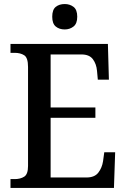

<svg xmlns="http://www.w3.org/2000/svg" viewBox="-20 -932 626 952"><path d="M32 0V-44H53Q81 -44 100 -56Q119 -68 119 -109V-600Q119 -646 100 -658Q81 -670 53 -670H32V-714H515L520 -537H465L461 -581Q458 -615 440.5 -638.5Q423 -662 384 -662H231V-399H453V-348H231V-52H409Q449 -52 467.5 -76Q486 -100 491 -133L497 -177H551L545 0ZM301 -786Q274 -786 256.5 -800.5Q239 -815 239 -849Q239 -884 256.5 -898Q274 -912 301 -912Q326 -912 344.5 -898Q363 -884 363 -849Q363 -815 344.5 -800.5Q326 -786 301 -786Z"/></svg>

Font: Noto Serif Bengali SemiCondensed Medium
Style: Regular
Weight: 500
Width: 4
Designer: Juan Bruce, Universal Thirst, Indian Type Foundry and the Monotype Design Team.
Foundry: Monotype Imaging Inc.
Version: Version 2.003; ttfautohint (v1.8.4.7-5d5b)